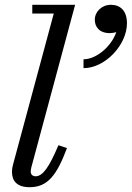

<svg xmlns="http://www.w3.org/2000/svg" viewBox="-20 -770 549 800"><path d="M375 -688C375 -657.5 394.5 -632 437.5 -632C446 -632 455.5 -633.5 464.5 -636C444.5 -577.5 382.5 -523 328 -523V-486C418 -486 509 -583 509 -673C509 -725.5 481 -750 442 -750C404 -750 375 -721 375 -688ZM259 -153 223.5 -165C185 -74 158.5 -35.5 128 -35.5C115.5 -35.5 108 -44 108 -54.5C108 -59.5 109 -66.5 110.5 -72.5L293 -750H114.5V-713.5H204L34.5 -85C32 -76 30 -66.5 30 -53C30 -15.5 51.5 10 103.5 10C177.5 10 216 -38 259 -153Z"/></svg>

Font: Bodoni* 06pt
Style: Italic
Weight: 400
Italic angle: -13°
Version: Version 2.3